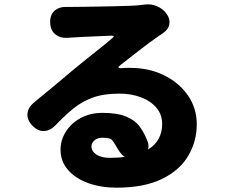

<svg xmlns="http://www.w3.org/2000/svg" viewBox="-20 -802 1040 888"><path d="M557 -76Q545 -84 535.5 -97Q526 -110 517 -126Q507 -144 498 -154.5Q489 -165 455 -165Q430 -165 416.5 -152.5Q403 -140 403 -125Q403 -102 426 -87Q449 -72 487 -72Q525 -72 557 -76ZM212 -698Q211 -733 232 -752Q253 -771 288 -770Q292 -770 291 -770Q290 -770 292.5 -770Q295 -770 312 -770Q328 -770 359 -770.5Q390 -771 428.5 -771.5Q467 -772 505.5 -773Q544 -774 575.5 -775Q607 -776 625 -778L650 -781Q678 -785 706.5 -773Q735 -761 752 -736Q768 -712 763 -688.5Q758 -665 734 -649Q732 -647 725 -642.5Q718 -638 712 -634Q670 -605 624 -569Q578 -533 538 -502Q515 -484 545 -487Q554 -488 559.5 -488Q565 -488 583 -488Q669 -488 738.5 -454Q808 -420 849 -361Q890 -302 890 -227Q890 -149 851 -82Q812 -15 729.5 25.5Q647 66 518 66Q447 66 388.5 45Q330 24 295 -15.5Q260 -55 260 -110Q260 -154 284.5 -193Q309 -232 353 -256Q397 -280 454 -280Q523 -280 564.5 -262.5Q606 -245 628 -214Q650 -183 664 -144Q670 -126 664 -110Q730 -150 730 -229Q730 -272 703.5 -303.5Q677 -335 632 -352Q587 -369 532 -369Q459 -369 408.5 -350.5Q358 -332 318 -299Q278 -266 237 -223Q212 -197 183 -196Q154 -195 129 -222Q105 -247 107 -275.5Q109 -304 136 -327Q182 -364 226.5 -401.5Q271 -439 315 -476Q343 -499 376.5 -526Q410 -553 443 -579Q476 -605 501 -627Q513 -637 497 -637Q470 -636 435.5 -634.5Q401 -633 366.5 -631.5Q332 -630 305 -628Q296 -627 295 -627Q294 -627 293 -627Q258 -625 235.5 -643.5Q213 -662 212 -698Z"/></svg>

Font: Chiron GoRound TC H
Style: Regular
Weight: 900
Designer: Ryoko NISHIZUKA 西塚涼子 (kana, bopomofo & ideographs); Paul D. Hunt (Latin, Greek & Cyrillic); Sandoll Communications 산돌커뮤니
Foundry: Adobe
Version: Version 1.000;hotconv 1.1.1;makeotfexe 2.6.0